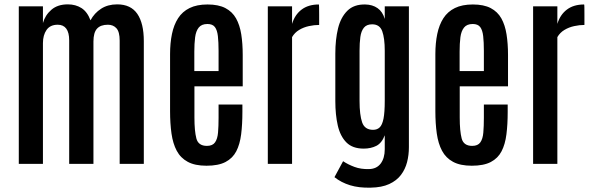

<svg xmlns="http://www.w3.org/2000/svg" viewBox="-20 -762 2755 893"><path d="M67.4 0V-732.4H179.7V-654.8Q189.9 -691.4 219 -716.6Q248 -741.7 295.4 -741.7Q332 -741.7 359.1 -724.4Q386.2 -707 400.9 -667.5Q418.9 -701.2 450.2 -721.4Q481.4 -741.7 524.9 -741.7Q588.4 -741.7 618.7 -697.5Q648.9 -653.3 648.9 -570.8V0H536.6V-573.2Q536.6 -613.8 521.7 -630.4Q506.8 -647 481.9 -647Q447.8 -647 431.2 -628.7Q414.6 -610.4 414.6 -568.8V0H301.8V-574.2Q301.8 -610.4 288.3 -628.7Q274.9 -647 248.5 -647Q213.4 -647 196.5 -622.8Q179.7 -598.6 179.7 -561.5V0Z M940.4 8.8Q886.7 8.8 853.3 -9.3Q819.8 -27.3 802 -60.8Q784.2 -94.2 777.6 -141.1Q771 -188 771 -245.1V-510.3Q771 -561.5 779.8 -604Q788.6 -646.5 808.3 -677.2Q828.1 -708 861.8 -724.6Q895.5 -741.2 945.3 -741.2Q996.1 -741.2 1028.3 -724.4Q1060.5 -707.5 1077.9 -676.5Q1095.2 -645.5 1102.1 -602.3Q1108.9 -559.1 1108.9 -506.3V-360.4H884.3V-215.3Q884.3 -152.8 893.3 -118.2Q902.3 -83.5 942.4 -83.5Q968.8 -83.5 980.2 -99.9Q991.7 -116.2 994.1 -145.8Q996.6 -175.3 996.6 -214.4V-275.9H1107.4V-241.2Q1107.4 -183.6 1101.6 -137.2Q1095.7 -90.8 1078.9 -58.3Q1062 -25.9 1028.8 -8.5Q995.6 8.8 940.4 8.8ZM883.8 -431.6H996.6V-525.4Q996.6 -565.9 993.4 -594Q990.2 -622.1 979.5 -636.2Q968.8 -650.4 944.8 -650.4Q917.5 -650.4 904.3 -633.8Q891.1 -617.2 887.5 -588.4Q883.8 -559.6 883.8 -522Z M1225.6 0V-732.4H1338.4V-650.9Q1351.1 -693.4 1382.6 -717.3Q1414.1 -741.2 1462.9 -741.2Q1463.9 -741.2 1464.1 -726.8Q1464.4 -712.4 1464.4 -693.8Q1464.4 -675.3 1464.4 -660.6Q1464.4 -646 1464.4 -646Q1441.4 -646 1416.7 -640.6Q1392.1 -635.3 1371.3 -622.8Q1350.6 -610.4 1338.4 -589.4V0Z M1704.1 110.8Q1649.4 112.3 1608.2 99.6Q1566.9 86.9 1535.6 62L1575.7 -12.2Q1599.1 3.4 1628.9 14.4Q1658.7 25.4 1695.8 24.4Q1731.4 23.9 1750.5 -1.2Q1769.5 -26.4 1769.5 -67.9V-132.8Q1755.9 -96.7 1730.5 -83.7Q1705.1 -70.8 1671.4 -70.8Q1619.6 -70.8 1591.1 -99.6Q1562.5 -128.4 1551 -178.5Q1539.6 -228.5 1539.6 -291.5V-512.2Q1539.6 -578.1 1552.2 -629.9Q1564.9 -681.6 1595.5 -711.9Q1626 -742.2 1678.7 -741.2Q1712.4 -740.7 1736.1 -724.1Q1759.8 -707.5 1769.5 -673.8V-732.4H1881.8V-77.6Q1881.8 -41 1873.3 -7.8Q1864.7 25.4 1844.7 51.8Q1824.7 78.1 1790.3 94Q1755.9 109.9 1704.1 110.8ZM1715.3 -158.2Q1733.9 -158.2 1745.8 -169.4Q1757.8 -180.7 1763.7 -210Q1769.5 -239.3 1769.5 -293.5V-525.4Q1769.5 -584.5 1757.8 -616.7Q1746.1 -648.9 1710.9 -648.9Q1685.1 -648.9 1672.4 -633.1Q1659.7 -617.2 1656 -589.8Q1652.3 -562.5 1652.3 -526.4V-292.5Q1652.3 -227.5 1664.3 -192.9Q1676.3 -158.2 1715.3 -158.2Z M2174.3 8.8Q2120.6 8.8 2087.2 -9.3Q2053.7 -27.3 2035.9 -60.8Q2018.1 -94.2 2011.5 -141.1Q2004.9 -188 2004.9 -245.1V-510.3Q2004.9 -561.5 2013.7 -604Q2022.5 -646.5 2042.2 -677.2Q2062 -708 2095.7 -724.6Q2129.4 -741.2 2179.2 -741.2Q2230 -741.2 2262.2 -724.4Q2294.4 -707.5 2311.8 -676.5Q2329.1 -645.5 2335.9 -602.3Q2342.8 -559.1 2342.8 -506.3V-360.4H2118.2V-215.3Q2118.2 -152.8 2127.2 -118.2Q2136.2 -83.5 2176.3 -83.5Q2202.6 -83.5 2214.1 -99.9Q2225.6 -116.2 2228 -145.8Q2230.5 -175.3 2230.5 -214.4V-275.9H2341.3V-241.2Q2341.3 -183.6 2335.4 -137.2Q2329.6 -90.8 2312.7 -58.3Q2295.9 -25.9 2262.7 -8.5Q2229.5 8.8 2174.3 8.8ZM2117.7 -431.6H2230.5V-525.4Q2230.5 -565.9 2227.3 -594Q2224.1 -622.1 2213.4 -636.2Q2202.6 -650.4 2178.7 -650.4Q2151.4 -650.4 2138.2 -633.8Q2125 -617.2 2121.3 -588.4Q2117.7 -559.6 2117.7 -522Z M2459.5 0V-732.4H2572.3V-650.9Q2585 -693.4 2616.5 -717.3Q2647.9 -741.2 2696.8 -741.2Q2697.8 -741.2 2698 -726.8Q2698.2 -712.4 2698.2 -693.8Q2698.2 -675.3 2698.2 -660.6Q2698.2 -646 2698.2 -646Q2675.3 -646 2650.6 -640.6Q2626 -635.3 2605.2 -622.8Q2584.5 -610.4 2572.3 -589.4V0Z"/></svg>

Font: Antonio SemiBold
Style: Regular
Weight: 600
Designer: Vernon Adams
Foundry: Vernon Adams
Version: Version 1.002